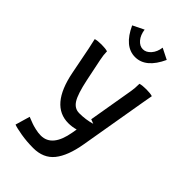

<svg xmlns="http://www.w3.org/2000/svg" viewBox="-246 -678 951 951"><g transform="rotate(45 230.0 -202.5)"><path d="M228 -9.8Q103.5 -9.8 65.9 -200.2L38.1 -341.8L25.9 -397Q40.5 -401.9 68.8 -401.9Q97.2 -401.9 111.8 -397V-393.1Q111.8 -373.5 118.2 -341.8L142.1 -226.1Q159.2 -144.5 178.7 -113.8Q198.2 -83 231 -83Q277.3 -83 317.4 -95.2L294.4 -104L335 -342.8Q338.9 -363.8 338.9 -392.1V-397Q353.5 -401.9 382.8 -401.9Q411.1 -401.9 425.8 -397Q419.4 -361.3 416 -341.8L356 9.8Q339.8 105 301.5 152.6Q263.2 200.2 191.9 200.2Q146 200.2 104.7 193.1Q63.5 186 47.9 179.7L70.3 103Q94.2 112.3 104.5 116.2Q114.7 120.1 135.5 125Q156.2 129.9 174.8 129.9Q253.9 129.9 274.9 8.8L279.3 -17.1Q253.9 -9.8 228 -9.8ZM351.1 -576.2Q304.7 -475.1 230 -475.1Q155.3 -475.1 108.9 -576.2L167.5 -605Q171.9 -571.3 189.7 -550.5Q207.5 -529.8 230 -529.8Q252.4 -529.8 271 -550.8Q289.6 -571.8 293.9 -605Z"/></g></svg>

Font: Nikodecs
Style: Medium
Weight: 500
Version: Version 0.29